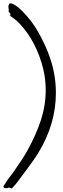

<svg xmlns="http://www.w3.org/2000/svg" viewBox="-20 -970 367 1122"><path d="M35.6 -949.7Q46.9 -951.7 59.6 -944.8Q84.5 -931.6 112.5 -902.8Q140.6 -874 163.1 -844.2Q190.9 -807.1 218.5 -754.9Q246.1 -702.6 264.2 -654.3Q306.6 -543.5 306.6 -427.7Q306.6 -246.6 206.1 -80.6Q190.9 -55.2 172.6 -29.3Q154.3 -3.4 126.7 33.2Q99.1 69.8 89.8 83Q71.8 107.9 48.8 131.8Q37.1 127.9 31.7 126Q23.9 129.9 16.6 129.9Q7.3 129.9 0.5 124Q-0.5 120.6 0.7 117.4Q2 114.3 5.1 110.4Q8.3 106.4 9.3 104.5Q17.1 89.8 35.9 65.4Q54.7 41 58.6 35.2Q113.3 -42 138.2 -86.9Q190.4 -180.2 218.8 -267.1Q247.1 -354 247.1 -442.9Q247.1 -487.8 239.7 -532.2Q227.5 -604 195.8 -676.3Q164.1 -748.5 120.1 -802.7Q98.6 -829.1 83.3 -843.5Q67.9 -857.9 39.6 -877Q40 -878.9 40.5 -883.3Q41 -887.7 41 -889.6Q39.1 -891.6 35.6 -895.8Q32.2 -899.9 30.3 -901.9Q32.2 -909.7 29.3 -929.2Q28.3 -932.6 29.1 -935.5Q29.8 -938.5 32.7 -944.3Z"/></svg>

Font: Avessa
Style: Medium
Weight: 500
Designer: Arman Khorramak
Foundry: Arman Khorramak
Version: Version 1.000; ttfautohint (v1.8.1)